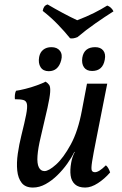

<svg xmlns="http://www.w3.org/2000/svg" viewBox="-20 -834 548 863"><path d="M128 9Q94 9 77.5 -12Q61 -33 57.5 -67.5Q54 -102 60 -143.5Q66 -185 76 -225Q91 -285 97.5 -318.5Q104 -352 101 -366.5Q98 -381 85 -384.5Q72 -388 47 -388Q46 -397 47 -407.5Q48 -418 52 -426Q67 -428 93.5 -434.5Q120 -441 146 -450.5Q172 -460 185 -467Q196 -460 201.5 -451.5Q207 -443 205.5 -420Q204 -397 193.5 -349.5Q183 -302 163 -218Q151 -168 148.5 -133.5Q146 -99 154.5 -82Q163 -65 180 -65Q199 -65 232 -94.5Q265 -124 298 -184.5Q331 -245 348 -337L371 -458H462L413 -210Q399 -140 394 -108Q389 -76 392.5 -68Q396 -60 407 -60Q425 -60 456 -91Q463 -85 467.5 -76.5Q472 -68 475 -59Q451 -31 420.5 -11Q390 9 363 9Q333 9 317 -5.5Q301 -20 297.5 -45Q294 -70 300 -103Q302 -115 306 -127Q310 -139 316 -151H314Q302 -126 282.5 -98.5Q263 -71 238 -46.5Q213 -22 185 -6.5Q157 9 128 9ZM199 -514Q174 -514 162.5 -532Q151 -550 156 -578Q160 -599 174.5 -610.5Q189 -622 211 -622Q237 -622 249.5 -605.5Q262 -589 255 -563Q242 -514 199 -514ZM394 -515Q369 -515 357.5 -531.5Q346 -548 350 -575Q358 -622 408 -622Q432 -622 444 -607Q456 -592 451 -566Q442 -515 394 -515ZM295 -662Q271 -692 239.5 -724.5Q208 -757 172 -785Q174 -797 179 -804Q184 -811 194 -814Q226 -795 261.5 -776Q297 -757 327 -743Q369 -759 402 -775.5Q435 -792 462 -809Q471 -806 478.5 -799Q486 -792 490 -783Q452 -759 409 -729Q366 -699 328 -667Q308 -659 295 -662Z"/></svg>

Font: Vollkorn
Style: Italic
Weight: 400
Italic angle: -11°
Designer: Friedrich Althausen
Foundry: Friedrich Althausen
Version: Version 5.001